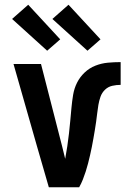

<svg xmlns="http://www.w3.org/2000/svg" viewBox="-20 -790 540 810"><path d="M186 0 136 -173 37 -520H153L242 -173Q245 -160 248.5 -146.5Q252 -133 255 -120Q260 -147 264 -173.5Q268 -200 271 -227Q274 -254 276.5 -281Q279 -308 281.5 -335.5Q284 -363 288.5 -390Q293 -417 305 -441Q317 -465 337 -484Q357 -503 382.5 -513Q408 -523 435 -525.5Q462 -528 489 -528V-432Q471 -432 453.5 -428Q436 -424 423 -411.5Q410 -399 404 -382Q398 -365 395 -347Q392 -329 390 -311.5Q388 -294 385.5 -276Q383 -258 380 -240.5Q377 -223 374 -205.5Q371 -188 367.5 -170.5Q364 -153 360 -135.5Q356 -118 351.5 -100.5Q347 -83 341.5 -66Q336 -49 329.5 -32.5Q323 -16 314 0ZM349 -576 201 -710 269 -770 404 -624ZM179 -576 31 -710 99 -770 234 -624Z"/></svg>

Font: Iosevka SS18
Style: Bold
Weight: 700
Monospace: yes
Designer: Belleve Invis
Foundry: Belleve Invis
Version: Version 25.1.1; ttfautohint (v1.8.4)